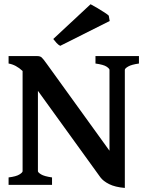

<svg xmlns="http://www.w3.org/2000/svg" viewBox="-20 -883 704 917"><path d="M576.2 14.6Q529.8 10.7 501.2 -3.7Q472.7 -18.1 459.5 -36.1L161.1 -449.2V-65.4Q161.1 -59.6 176 -50.3Q190.9 -41 228.5 -35.6V0H21V-35.6Q57.1 -40 72.5 -49.6Q87.9 -59.1 87.9 -65.4V-543.9Q56.2 -573.7 21 -579.6V-615.2H157.2Q171.4 -615.2 178.7 -608.9Q186 -602.5 204.1 -577.1L502.9 -163.1V-549.3Q502.9 -555.2 489 -564.7Q475.1 -574.2 436 -579.6V-615.2H643.6V-579.6Q608.4 -574.7 592.3 -565.4Q576.2 -556.2 576.2 -549.3ZM267.6 -664.1Q259.3 -668 250.2 -677.7Q241.2 -687.5 234.4 -696.8L412.6 -862.8Q427.7 -855 446 -844Q464.4 -833 479.5 -823.2Q494.6 -813.5 499.5 -808.1L503.9 -782.7Z"/></svg>

Font: David Libre
Style: Bold
Weight: 700
Designer: Ismar David, J. Victor Gaultney, Annie Olsen and Meir Sadan
Foundry: Monotype Imaging Inc. & SIL International
Version: Version 1.100; ttfautohint (v1.8.4.7-5d5b)